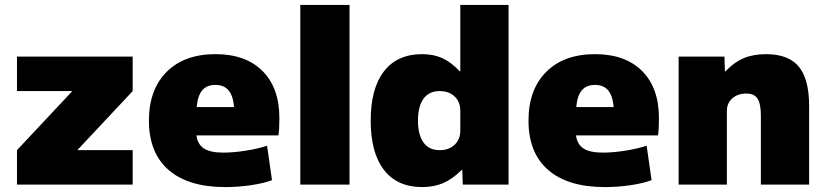

<svg xmlns="http://www.w3.org/2000/svg" viewBox="-20 -750 3350 780"><path d="M49 -140 272 -378V-380H49V-520H519V-380L296 -142V-140H519V0H49Z M585 -260Q585 -386 657 -458Q729 -530 855 -530Q978 -530 1046.5 -461.5Q1115 -393 1115 -270Q1115 -222 1111 -200H778Q783 -163 809 -146.5Q835 -130 887 -130Q929 -130 979 -138Q1029 -146 1065 -158L1085 -18Q1050 -5 998.5 2.5Q947 10 895 10Q745 10 665 -59.5Q585 -129 585 -260ZM931 -315Q927 -361 908.5 -383Q890 -405 855 -405Q820 -405 801.5 -383Q783 -361 779 -315Z M1200 -730H1400V0H1200Z M1486 -260Q1486 -391 1540 -460.5Q1594 -530 1695 -530Q1741 -530 1776.5 -514Q1812 -498 1848 -460H1850V-730H2046V0H1860L1858 -60H1856Q1819 -23 1781 -6.5Q1743 10 1695 10Q1594 10 1540 -59.5Q1486 -129 1486 -260ZM1766 -140Q1804 -140 1827 -162Q1850 -184 1850 -220V-300Q1850 -336 1827 -358Q1804 -380 1766 -380Q1723 -380 1700.5 -349Q1678 -318 1678 -260Q1678 -202 1700.5 -171Q1723 -140 1766 -140Z M2127 -260Q2127 -386 2199 -458Q2271 -530 2397 -530Q2520 -530 2588.5 -461.5Q2657 -393 2657 -270Q2657 -222 2653 -200H2320Q2325 -163 2351 -146.5Q2377 -130 2429 -130Q2471 -130 2521 -138Q2571 -146 2607 -158L2627 -18Q2592 -5 2540.5 2.5Q2489 10 2437 10Q2287 10 2207 -59.5Q2127 -129 2127 -260ZM2473 -315Q2469 -361 2450.5 -383Q2432 -405 2397 -405Q2362 -405 2343.5 -383Q2325 -361 2321 -315Z M2737 -520H2923L2925 -460H2927Q2962 -497 3001 -513.5Q3040 -530 3092 -530Q3183 -530 3225 -479.5Q3267 -429 3267 -320V0H3071V-280Q3071 -329 3057.5 -349.5Q3044 -370 3012 -370Q2977 -370 2955 -350.5Q2933 -331 2933 -300V0H2737Z"/></svg>

Font: Enso Black
Style: Regular
Weight: 900
Designer: Coji Morishita
Foundry: UNDERFOREST DESIGN
Version: Version 1.000